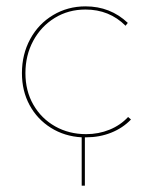

<svg xmlns="http://www.w3.org/2000/svg" viewBox="-20 -429 465 604"><path d="M392 -53Q366 -26 329.5 -11.5Q293 3 251 3H247V155H237V3Q183 0 140 -27Q97 -54 73 -98.5Q49 -143 49 -199Q49 -258 75 -306Q101 -354 147 -381.5Q193 -409 249 -409Q327 -409 382 -357L375 -348Q324 -399 249 -399Q195 -399 152 -372.5Q109 -346 84.5 -300.5Q60 -255 60 -199Q60 -143 85 -99.5Q110 -56 153.5 -31.5Q197 -7 251 -7Q290 -7 324.5 -21Q359 -35 383 -61Z"/></svg>

Font: Ysabeau Infant Hairline
Style: Regular
Weight: 100
Designer: Christian Thalmann (Catharsis Fonts)
Version: Version 0.003